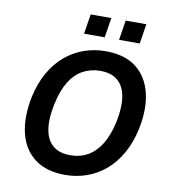

<svg xmlns="http://www.w3.org/2000/svg" viewBox="-97 -987 960 1080"><g transform="rotate(10 383.5 -447.0)"><path d="M347 10Q241 10 174.5 -39.5Q108 -89 85.5 -179Q63 -269 87 -389Q105 -471 140 -532Q175 -593 223.5 -633.5Q272 -674 330 -694.5Q388 -715 453 -715Q561 -715 626 -665.5Q691 -616 714 -527Q737 -438 713 -319Q695 -235 659.5 -173.5Q624 -112 576 -71.5Q528 -31 469.5 -10.5Q411 10 347 10ZM356 -104Q412 -104 456.5 -129Q501 -154 532.5 -205.5Q564 -257 581 -336Q607 -466 571 -533.5Q535 -601 442 -601Q388 -601 343 -576.5Q298 -552 267 -501.5Q236 -451 219 -370Q192 -240 228 -172Q264 -104 356 -104ZM515 -791 533 -904H651L633 -791ZM315 -791 333 -904H451L433 -791Z"/></g></svg>

Font: Nunito Sans 7pt SemiCondensed
Style: Bold Italic
Weight: 700
Width: 4
Italic angle: -9°
Designer: Vernon Adams
Foundry: Vernon Adams
Version: Version 3.101;gftools[0.9.27]